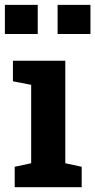

<svg xmlns="http://www.w3.org/2000/svg" viewBox="-35 -782 397 802"><path d="M26.4 0V-85.4L95.2 -100.1V-427.7L19 -442.4V-528.3H237.8V-100.1L306.2 -85.4V0ZM205.6 -640.1V-761.7H342.8V-640.1ZM-14.6 -640.1V-761.7H122.6V-640.1Z"/></svg>

Font: Roboto Slab LO
Style: Bold
Weight: 700
Designer: Google
Version: Version 2.000